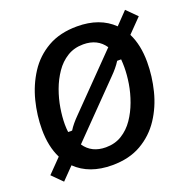

<svg xmlns="http://www.w3.org/2000/svg" viewBox="-121 -779 895 909"><g transform="rotate(-20 326.0 -324.5)"><path d="M294.2 12.5Q179.2 12.5 111.7 -53.3L52.5 7.5L1.7 -43.3L69.2 -112.5Q38.3 -174.2 38.3 -260Q38.3 -330.8 56.2 -402.1Q74.2 -473.3 112.5 -532.5Q150.8 -591.7 212.5 -627.1Q274.2 -662.5 360.8 -662.5Q475 -662.5 542.5 -596.7L601.7 -658.3L652.5 -607.5L585 -538.3Q615.8 -476.7 615.8 -390.8Q615.8 -319.2 597.9 -247.5Q580 -175.8 541.2 -117.1Q502.5 -58.3 441.2 -22.9Q380 12.5 294.2 12.5ZM150.8 -206.7H170.8Q180 -221.7 192.1 -236.2Q204.2 -250.8 219.2 -265.8L466.7 -519.2Q430.8 -572.5 359.2 -572.5Q313.3 -572.5 278.3 -550.8Q243.3 -529.2 218.8 -493.3Q194.2 -457.5 178.3 -414.2Q162.5 -370.8 155.4 -327.1Q148.3 -283.3 148.3 -245.8Q148.3 -225.8 150.8 -206.7ZM295 -77.5Q340.8 -77.5 375.8 -99.2Q410.8 -120.8 435.4 -156.7Q460 -192.5 475.8 -235.8Q491.7 -279.2 498.8 -322.9Q505.8 -366.7 505.8 -404.2Q505.8 -424.2 504.2 -444.2H484.2Q474.2 -428.3 462.1 -413.8Q450 -399.2 435 -384.2L187.5 -130.8Q223.3 -77.5 295 -77.5Z"/></g></svg>

Font: Familjen Grotesk GF Medium
Style: Italic
Weight: 500
Designer: Anders Wikstroem, Jonas Baeckman, Matilda Gysing, Kristian Moeller
Foundry: Familjen STHML AB
Version: Version 2.000; Beta; Release 4; Build 6